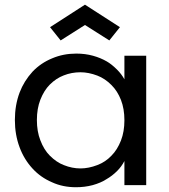

<svg xmlns="http://www.w3.org/2000/svg" viewBox="-20 -784 716 813"><path d="M43 -275.9Q43 -338.9 63 -392.1Q81.5 -440.9 118.2 -481Q153.3 -517.6 201.2 -537.1Q248 -557.1 303.2 -557.1Q340.8 -557.1 374 -547.9Q405.8 -539.1 432.1 -523.9Q452.6 -512.2 476.1 -488.8Q494.6 -470.2 506.8 -448.2V-547.9H599.1V0H506.8V-102.1Q494.6 -78.6 476.1 -60.1Q455.1 -39.1 430.2 -24.9Q407.2 -9.8 372.1 0Q338.9 8.8 301.8 8.8Q245.6 8.8 200.2 -12.2Q152.3 -32.7 118.2 -69.8Q82 -108.9 63 -160.2Q43 -213.4 43 -275.9ZM136.2 -275.9Q136.2 -227.1 150.9 -189.9Q166 -149.9 190.9 -125Q219.2 -96.7 250 -85Q285.2 -70.8 320.8 -70.8Q355 -70.8 392.1 -85Q426.8 -98.1 452.1 -125Q476.6 -149.4 492.2 -189Q506.8 -226.6 506.8 -274.9Q506.8 -323.2 492.2 -360.8Q477.5 -398.4 452.1 -423.8Q424.3 -451.7 392.1 -463.9Q355 -478 320.8 -478Q283.2 -478 250 -464.8Q217.8 -452.6 190.9 -425.8Q166.5 -401.4 150.9 -361.8Q136.2 -324.2 136.2 -275.9ZM191.9 -668.9 339.8 -764.2 487.8 -668.9 442.9 -612.8 339.8 -678.2 236.8 -612.8Z"/></svg>

Font: PoppinsZ
Style: Regular
Weight: 400
Designer: Ninad Kale (Devanagari), Jonny Pinhorn (Latin)
Foundry: Indian Type Foundry
Version: Version 3.002;FEAKit 1.0